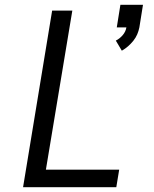

<svg xmlns="http://www.w3.org/2000/svg" viewBox="-20 -779 640 799"><path d="M487 -568 462 -610Q478 -618 490.5 -632.5Q503 -647 506 -665H466L481 -759H575L560 -665Q557 -650 551 -636Q545 -622 535 -609.5Q525 -597 513 -586.5Q501 -576 487 -568ZM76 0 197 -735H281L171 -73H476L464 0Z"/></svg>

Font: Iosevka SS04 Extended Oblique
Style: Regular
Weight: 400
Width: 7
Italic angle: -9°
Monospace: yes
Designer: Belleve Invis
Foundry: Belleve Invis
Version: Version 19.0.0; ttfautohint (v1.8.4)